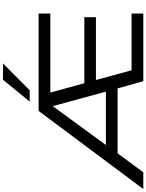

<svg xmlns="http://www.w3.org/2000/svg" viewBox="120 -1119 985 1293"><g transform="rotate(-90 612.5 -472.5)"><path d="M-14 0 512 -705H1168V-626H602L626 -660L706 -370L665 -397H1143V-319H681L713 -345L795 -45L752 -79H1168V0H712L655 -204L691 -173H203L247 -201L99 0ZM542 -607 266 -229 245 -252H666L648 -229L545 -607ZM575 -765 722 -945H832L651 -765Z"/></g></svg>

Font: Nunito Sans 10pt Expanded
Style: Regular
Weight: 400
Width: 7
Designer: Vernon Adams
Foundry: Vernon Adams
Version: Version 3.101;gftools[0.9.27]